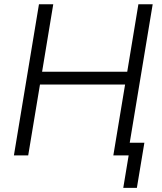

<svg xmlns="http://www.w3.org/2000/svg" viewBox="-20 -748 782 924"><path d="M46.9 0 167.5 -727.5H236.3L182.6 -402.8H592.3L646 -727.5H714.8L594.2 0H525.4L582 -341.3H172.4L115.7 0ZM573.2 156.2 599.1 0H557.1L567.4 -61H674.8L638.7 156.2Z"/></svg>

Font: Inter 18pt Light
Style: Italic
Weight: 300
Italic angle: -9.3988°
Designer: Rasmus Andersson
Foundry: rsms
Version: Version 4.001;git-66647c0bb